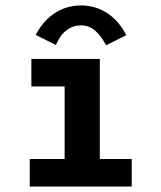

<svg xmlns="http://www.w3.org/2000/svg" viewBox="-20 -684 590 704"><path d="M89 0V-101H217V-367H95V-468H346V-101H463V0ZM185 -519 111 -556Q138 -608 181 -636Q224 -664 277 -664Q330 -664 373 -636Q416 -608 443 -555L369 -518Q350 -554 328 -572.5Q306 -591 277 -591Q248 -591 224.5 -573.5Q201 -556 185 -519Z"/></svg>

Font: Inconsolata SemiExpanded ExtraBold
Style: Regular
Weight: 800
Width: 6
Monospace: yes
Designer: Raph Levien, Cyreal, Brenton Simpson
Foundry: Raph Levien, Cyreal, Google
Version: Version 3.001; ttfautohint (v1.8.2.53-6de2)